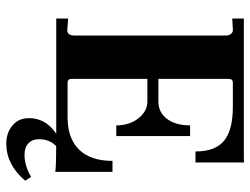

<svg xmlns="http://www.w3.org/2000/svg" viewBox="-113 -525 797 611"><g transform="rotate(90 285.5 -219.5)"><path d="M527 3Q504 0 431 0H39V-38L75 -35Q93 -35 93 -57V-541Q93 -550 87.5 -556.5Q82 -563 73 -562L39 -560V-597H480Q495 -597 497 -598V-443H462Q462 -506 428 -534Q394 -562 320 -562H243Q231 -562 231 -548V-325H303Q337 -325 358 -352Q379 -379 379 -426H413V-191H379Q379 -233 356.5 -261.5Q334 -290 303 -290H231V-49Q231 -36 243 -36H353Q421 -36 456.5 -73Q492 -110 492 -179H527ZM437 159Q403 159 379.5 139.5Q356 120 356 87Q356 21 431 -14H466Q423 7 423 55Q423 76 436 88.5Q449 101 473 101Q507 101 543 80L555 99Q504 159 437 159Z"/></g></svg>

Font: UnnaBold
Style: Bold
Weight: 700
Designer: Jorge de Buen Unna
Foundry: Omnibus-Type
Version: Version 2.008;hotconv 1.0.109;makeotfexe 2.5.65596